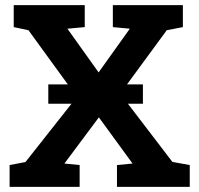

<svg xmlns="http://www.w3.org/2000/svg" viewBox="-20 -731 779 751"><path d="M17.6 0V-85.4L79.6 -97.2L280.8 -352.1L91.3 -612.8L33.7 -625V-710.9H311.5V-625L243.7 -618.7L365.7 -447.8L487.8 -618.7L421.4 -625V-710.9H695.3V-625L632.3 -612.8L450.2 -364.7L654.3 -97.7L722.2 -85.4V0H437.5V-85.4L498.5 -91.3L366.7 -272L231.9 -91.3L291.5 -85.4V0ZM168.9 -325.2V-400.9H539V-325.2Z"/></svg>

Font: Roboto Slab LO
Style: Bold
Weight: 700
Designer: Google
Version: Version 2.000